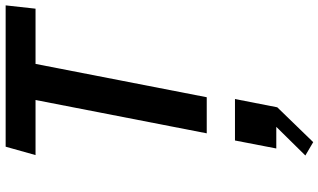

<svg xmlns="http://www.w3.org/2000/svg" viewBox="-250 -520 1156 697"><g transform="rotate(-90 328.5 -172.0)"><path d="M192.5 0H323.5L444.5 -621.5H645L657 -730H144L113.5 -621.5H313.5ZM112 358 160.5 386.5 287 256 317 102.5H166.5L137.5 252.5H216Z"/></g></svg>

Font: Monaspace Krypton SemiBold
Style: Italic
Weight: 600
Italic angle: -11°
Designer: Riley Cran & the Lettermatic Team
Foundry: Lettermatic
Version: Version 1.101 (Monaspace Krypton)